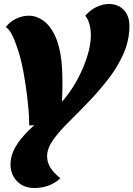

<svg xmlns="http://www.w3.org/2000/svg" viewBox="-20 -759 671 966"><path d="M154 187Q98 187 64.5 151.5Q31 116 33 62Q34 23 56.5 -17.5Q79 -58 125.5 -104Q172 -150 249 -206Q286 -237 319 -280.5Q352 -324 377.5 -374.5Q403 -425 419 -476Q435 -527 437 -572Q438 -604 431.5 -632Q425 -660 409 -680Q434 -709 466 -724Q498 -739 529 -739Q557 -739 580.5 -726.5Q604 -714 618.5 -687Q633 -660 631 -616Q628 -545 597.5 -480Q567 -415 521.5 -357Q476 -299 426 -247Q375 -194 328 -147.5Q281 -101 250 -59Q219 -17 217 23Q216 56 233 83.5Q250 111 284 138Q255 164 222 175.5Q189 187 154 187ZM127 -128Q127 -165 124 -201Q121 -237 117 -272Q109 -336 98.5 -394Q88 -452 73 -500Q58 -548 42.5 -580Q27 -612 9 -623Q31 -651 62 -665.5Q93 -680 125 -680Q163 -680 197.5 -655.5Q232 -631 256 -581Q280 -531 289 -454Q295 -394 294 -315.5Q293 -237 282 -135Z"/></svg>

Font: Sansita Swashed Light ExtraBold
Style: Regular
Weight: 800
Version: Version 1.003